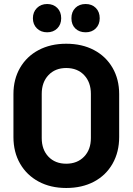

<svg xmlns="http://www.w3.org/2000/svg" viewBox="-20 -926 661 957"><path d="M47 -243V-457Q47 -531 80 -588Q113 -645 172.5 -676.5Q232 -708 310 -708Q389 -708 448.5 -676.5Q508 -645 541 -588Q574 -531 574 -457V-243Q574 -168 541 -110Q508 -52 448.5 -20.5Q389 11 310 11Q232 11 172.5 -21Q113 -53 80 -110.5Q47 -168 47 -243ZM433 -238V-458Q433 -516 399.5 -551.5Q366 -587 310 -587Q255 -587 221.5 -551.5Q188 -516 188 -458V-238Q188 -180 221.5 -145Q255 -110 310 -110Q365 -110 399 -145Q433 -180 433 -238ZM144 -835Q144 -866 164 -886Q184 -906 215 -906Q246 -906 265.5 -886.5Q285 -867 285 -835Q285 -804 265.5 -784.5Q246 -765 215 -765Q184 -765 164 -784.5Q144 -804 144 -835ZM336 -835Q336 -867 355.5 -886.5Q375 -906 407 -906Q438 -906 457.5 -886.5Q477 -867 477 -835Q477 -804 457.5 -784.5Q438 -765 407 -765Q375 -765 355.5 -784Q336 -803 336 -835Z"/></svg>

Font: Barlow
Style: Bold
Weight: 700
Designer: Jeremy Tribby
Foundry: Jeremy Tribby
Version: Version 1.101 August 23, 2024